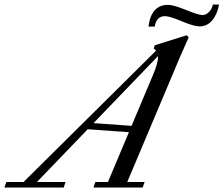

<svg xmlns="http://www.w3.org/2000/svg" viewBox="-84 -833 994 853"><path d="M802.7 -715.8Q777.3 -715.8 723.6 -738.5Q669.9 -761.2 648.9 -761.2Q610.4 -761.2 603.5 -714.8H575.7Q587.4 -811.5 663.1 -811.5Q686 -811.5 742.4 -788.8Q798.8 -766.1 815.4 -766.1Q831.5 -766.1 845.2 -780.5Q858.9 -794.9 861.3 -813H889.2Q881.3 -769.5 858.9 -742.7Q836.4 -715.8 802.7 -715.8ZM-64.5 0 -55.7 -24.4H20.5L609.4 -607.9Q605 -613.3 599.1 -616.7L603.5 -631.8L745.1 -676.3L754.4 -667.5Q726.1 -604.5 713.9 -575.7L481.4 -24.4H558.6L549.8 0H331.5L339.4 -24.4H395.5L488.8 -245.6L305.7 -258.8L80.1 -24.4H207L199.2 0ZM595.7 -500Q619.1 -554.2 618.2 -584L331.5 -286.1L500.5 -273.9Z"/></svg>

Font: Elstob 18pt
Style: Italic
Weight: 400
Italic angle: -20°
Designer: Peter S. Baker
Version: Version 1.015